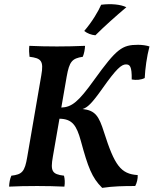

<svg xmlns="http://www.w3.org/2000/svg" viewBox="-20 -901 744 930"><path d="M592 -866C564 -880 517 -884 470 -878C457 -848 427 -796 388 -751C403 -739 422 -732 442 -730C485 -773 540 -822 592 -866ZM681 -523C683 -567 691 -627 704 -676C690 -681 667 -684 649 -684C571 -684 545 -665 436 -514C360 -408 328 -382 277 -380L303 -530C316 -603 329 -618 381 -626C388 -643 391 -661 392 -679C346 -677 301 -676 256 -676C207 -676 163 -677 122 -679C120 -660 121 -642 123 -626C178 -619 193 -608 180 -536L112 -141C100 -69 87 -56 35 -50C28 -34 25 -17 24 3C61 1 111 0 160 0C206 0 248 1 292 3C295 -16 294 -34 290 -50C231 -57 224 -73 236 -142L268 -326C330 -325 351 -294 372 -217C406 -92 425 -40 475 9C528 1 578 0 635 0C643 -15 648 -36 647 -53C565 -58 535 -100 484 -260C459 -339 442 -366 380 -373C403 -380 423 -397 478 -475C543 -567 568 -589 590 -589C609 -589 619 -580 618 -516C640 -512 663 -514 681 -523Z"/></svg>

Font: Vollkorn Semibold
Style: Italic
Weight: 600
Italic angle: -11°
Designer: Friedrich Althausen
Foundry: Friedrich Althausen
Version: Version 4.015;PS 004.015;hotconv 1.0.88;makeotf.lib2.5.64775